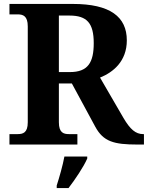

<svg xmlns="http://www.w3.org/2000/svg" viewBox="-20 -734 751 975"><path d="M28 0H373V-53H330C303 -53 279 -60 279 -113V-310H345L464 -90C505 -15 558 0 678 0H711V-53H707C669 -53 641 -77 607 -135L488 -340C555 -367 624 -423 624 -529C624 -649 539 -714 350 -714H28V-661H70C97 -661 121 -653 121 -600V-113C121 -60 97 -53 70 -53H28ZM335 -368H279V-655H333C422 -655 456 -616 456 -515C456 -417 427 -368 335 -368ZM268 208V221H328C361 178 405 113 423 71V61H307C299 105 281 168 268 208Z"/></svg>

Font: Noto Serif Test
Style: Bold
Weight: 700
Version: Version 1.000